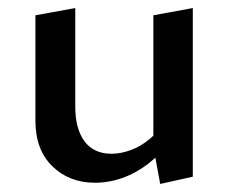

<svg xmlns="http://www.w3.org/2000/svg" viewBox="-20 -448 568 477"><path d="M216 6Q152 6 110 -35Q68 -76 68 -148V-410L167 -428V-183Q167 -128 190 -97Q213 -66 257 -66Q280 -66 304.5 -75Q329 -84 350.5 -101.5Q372 -119 386 -146L418 -122Q393 -80 360.5 -51.5Q328 -23 291 -8.5Q254 6 216 6ZM378 9 361 -83V-410L459 -428V-9Z"/></svg>

Font: Ysabeau Infant SemiBold
Style: Regular
Weight: 600
Designer: Christian Thalmann (Catharsis Fonts)
Version: Version 2.002; featfreeze: ss01,ss02,lnum